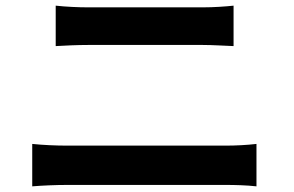

<svg xmlns="http://www.w3.org/2000/svg" viewBox="-20 -698 1040 679"><path d="M806 -678C778 -675 737 -672 697 -672H291C257 -672 213 -674 177 -678V-535C211 -537 254 -539 292 -539H697C732 -539 777 -536 806 -535V-678ZM887 -189C853 -185 813 -183 779 -183H217C178 -183 133 -185 94 -189V-39C131 -42 178 -44 217 -44H779C809 -44 852 -43 887 -39V-189Z"/></svg>

Font: Glow Sans SC Normal
Style: Bold
Weight: 700
Designer: Ryoko NISHIZUKA (kana, bopomofo & ideographs); Paul D. Hunt (Latin, Greek & Cyrillic); Sandoll Communications, Soo-young
Version: Version 0.93